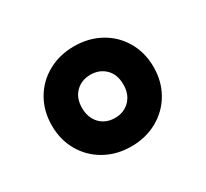

<svg xmlns="http://www.w3.org/2000/svg" viewBox="-90 -880 695 649"><g transform="rotate(-30 257.0 -555.0)"><path d="M58.5 -554.5Q58.5 -610.5 84.2 -655Q110 -699.5 155.2 -724.5Q200.5 -749.5 257 -749.5Q313.5 -749.5 358.8 -724.5Q404 -699.5 429.8 -655Q455.5 -610.5 455.5 -554.5Q455.5 -498.5 429.8 -454Q404 -409.5 358.8 -384.2Q313.5 -359 257 -359Q200.5 -359 155.2 -384.2Q110 -409.5 84.2 -454Q58.5 -498.5 58.5 -554.5ZM337.5 -554.5Q337.5 -593.5 314.8 -616Q292 -638.5 257 -638.5Q222 -638.5 199.2 -616Q176.5 -593.5 176.5 -554.5Q176.5 -529 187 -509.8Q197.5 -490.5 215.8 -480.2Q234 -470 257 -470Q292 -470 314.8 -493Q337.5 -516 337.5 -554.5Z"/></g></svg>

Font: Encode Sans Expanded ExtraBold
Style: Regular
Weight: 800
Width: 7
Designer: Multiple Designers
Foundry: Impallari Type
Version: Version 2.000